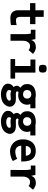

<svg xmlns="http://www.w3.org/2000/svg" viewBox="1575 -2413 1050 4240"><g transform="rotate(90 2100.0 -293.0)"><path d="M206 -168.5V-432H49.5V-550H206V-733H352.5V-550H512.5V-432H352.5V-231Q352.5 -189.5 360.2 -165.5Q368 -141.5 384.2 -131.2Q400.5 -121 427 -121Q450.5 -121 480.2 -124.8Q510 -128.5 533.5 -135V-10.5Q483 3.5 382.5 3.5Q290 3.5 248 -44Q206 -91.5 206 -168.5Z M734 -332Q734 -367 731.2 -388.8Q728.5 -410.5 721.5 -448H636V-550H843.5L863 -457.5Q886.5 -520 931 -540.2Q975.5 -560.5 1024.5 -560.5Q1062.5 -560.5 1101.8 -541.8Q1141 -523 1169.5 -496L1087 -400Q1051.5 -432 994 -432Q964 -432 937.8 -413.8Q911.5 -395.5 895.5 -359.2Q879.5 -323 879.5 -272V0H733Z M1295 -550H1583V-102.5H1716.5V0H1285V-102.5H1437V-440.5H1295ZM1410.5 -712Q1410.5 -759.5 1430.2 -779Q1450 -798.5 1497 -798.5Q1544.5 -798.5 1564 -779Q1583.5 -759.5 1583.5 -712Q1583.5 -665 1564 -645.2Q1544.5 -625.5 1497 -625.5Q1450 -625.5 1430.2 -645.2Q1410.5 -665 1410.5 -712Z M1919 179.5Q1878.5 160 1853.2 129Q1828 98 1828 54Q1828 14.5 1847.2 -15.2Q1866.5 -45 1902.5 -70.5Q1874 -101.5 1874 -140.5Q1874 -166.5 1885.2 -183.2Q1896.5 -200 1917.5 -218.5Q1883.5 -241 1859.8 -275.8Q1836 -310.5 1836 -368Q1836 -430 1866 -472.8Q1896 -515.5 1948.2 -537Q2000.5 -558.5 2066 -558.5Q2109 -558.5 2148 -550.5H2371.5V-438H2277.5Q2292.5 -407 2292.5 -365Q2292.5 -313 2266.5 -268.2Q2240.5 -223.5 2194.2 -196.8Q2148 -170 2091 -170Q2047.5 -170 2015.5 -177Q2006 -172.5 2001.8 -165.8Q1997.5 -159 1997.5 -148.5Q1997.5 -135 2011.8 -126.5Q2026 -118 2052 -118L2108.5 -118.5L2141 -119Q2188.5 -119 2219.5 -113.5Q2250.5 -108 2273 -94.5Q2300 -77.5 2318.2 -49.2Q2336.5 -21 2336.5 13.5Q2336.5 53 2313.5 93.8Q2290.5 134.5 2252 161Q2218 184.5 2169 198Q2120 211.5 2066 211.5Q2024 211.5 1988.2 203.8Q1952.5 196 1919 179.5ZM2175.5 68Q2190 58.5 2196.2 47.8Q2202.5 37 2202.5 24Q2202.5 -6.5 2163.5 -6.5Q2154 -6.5 2139 -4.5Q2104 0.5 2062 0.5Q2019.5 0.5 1987 -16Q1977.5 -4.5 1972.5 7.5Q1967.5 19.5 1967.5 29.5Q1967.5 47 1980.5 62Q1993.5 77 2017.2 85.8Q2041 94.5 2071 94.5Q2102 94.5 2129 87.5Q2156 80.5 2175.5 68ZM2158 -366Q2158 -395 2145.2 -416Q2132.5 -437 2110.8 -448Q2089 -459 2062 -459Q2035.5 -459 2014 -448Q1992.5 -437 1980 -416Q1967.5 -395 1967.5 -366Q1967.5 -323.5 1993.8 -300Q2020 -276.5 2061 -276.5Q2088 -276.5 2110 -287Q2132 -297.5 2145 -317.5Q2158 -337.5 2158 -366Z M2519 179.5Q2478.5 160 2453.2 129Q2428 98 2428 54Q2428 14.5 2447.2 -15.2Q2466.5 -45 2502.5 -70.5Q2474 -101.5 2474 -140.5Q2474 -166.5 2485.2 -183.2Q2496.5 -200 2517.5 -218.5Q2483.5 -241 2459.8 -275.8Q2436 -310.5 2436 -368Q2436 -430 2466 -472.8Q2496 -515.5 2548.2 -537Q2600.5 -558.5 2666 -558.5Q2709 -558.5 2748 -550.5H2971.5V-438H2877.5Q2892.5 -407 2892.5 -365Q2892.5 -313 2866.5 -268.2Q2840.5 -223.5 2794.2 -196.8Q2748 -170 2691 -170Q2647.5 -170 2615.5 -177Q2606 -172.5 2601.8 -165.8Q2597.5 -159 2597.5 -148.5Q2597.5 -135 2611.8 -126.5Q2626 -118 2652 -118L2708.5 -118.5L2741 -119Q2788.5 -119 2819.5 -113.5Q2850.5 -108 2873 -94.5Q2900 -77.5 2918.2 -49.2Q2936.5 -21 2936.5 13.5Q2936.5 53 2913.5 93.8Q2890.5 134.5 2852 161Q2818 184.5 2769 198Q2720 211.5 2666 211.5Q2624 211.5 2588.2 203.8Q2552.5 196 2519 179.5ZM2775.5 68Q2790 58.5 2796.2 47.8Q2802.5 37 2802.5 24Q2802.5 -6.5 2763.5 -6.5Q2754 -6.5 2739 -4.5Q2704 0.5 2662 0.5Q2619.5 0.5 2587 -16Q2577.5 -4.5 2572.5 7.5Q2567.5 19.5 2567.5 29.5Q2567.5 47 2580.5 62Q2593.5 77 2617.2 85.8Q2641 94.5 2671 94.5Q2702 94.5 2729 87.5Q2756 80.5 2775.5 68ZM2758 -366Q2758 -395 2745.2 -416Q2732.5 -437 2710.8 -448Q2689 -459 2662 -459Q2635.5 -459 2614 -448Q2592.5 -437 2580 -416Q2567.5 -395 2567.5 -366Q2567.5 -323.5 2593.8 -300Q2620 -276.5 2661 -276.5Q2688 -276.5 2710 -287Q2732 -297.5 2745 -317.5Q2758 -337.5 2758 -366Z M3057.5 -273.5Q3057.5 -359.5 3087.5 -423.5Q3117.5 -487.5 3175.2 -522.8Q3233 -558 3314 -558Q3405.5 -558 3457 -517.8Q3508.5 -477.5 3528 -407.8Q3547.5 -338 3547.5 -237H3197Q3201.5 -171 3237.8 -138.2Q3274 -105.5 3332 -105.5Q3360.5 -105.5 3392.2 -112Q3424 -118.5 3449.5 -128.8Q3475 -139 3487.5 -148.5L3535.5 -51.5Q3516 -36 3480.8 -21.8Q3445.5 -7.5 3402.5 1.5Q3359.5 10.5 3318.5 10.5Q3256.5 10.5 3196.5 -20Q3136.5 -50.5 3097 -114.5Q3057.5 -178.5 3057.5 -273.5ZM3315.5 -451.5Q3285 -451.5 3259.2 -437.5Q3233.5 -423.5 3218.5 -397.8Q3203.5 -372 3203.5 -337.5H3418.5Q3418.5 -370.5 3405.5 -396.5Q3392.5 -422.5 3369 -437Q3345.5 -451.5 3315.5 -451.5Z M3734 -332Q3734 -367 3731.2 -388.8Q3728.5 -410.5 3721.5 -448H3636V-550H3843.5L3863 -457.5Q3886.5 -520 3931 -540.2Q3975.5 -560.5 4024.5 -560.5Q4062.5 -560.5 4101.8 -541.8Q4141 -523 4169.5 -496L4087 -400Q4051.5 -432 3994 -432Q3964 -432 3937.8 -413.8Q3911.5 -395.5 3895.5 -359.2Q3879.5 -323 3879.5 -272V0H3733Z"/></g></svg>

Font: JuliaMono ExtraBold
Style: Regular
Weight: 800
Monospace: yes
Designer: cormullion
Foundry: corm
Version: Version 0.055; ttfautohint (v1.8.4)